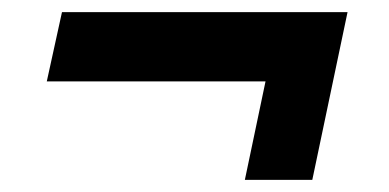

<svg xmlns="http://www.w3.org/2000/svg" viewBox="-20 -439 640 316"><path d="M383 -143H494L552 -419H82L57 -305H417Z"/></svg>

Font: Mona Sans
Style: Bold Italic
Weight: 700
Italic angle: -11.7°
Designer: Deni Anggara
Foundry: GitHub
Version: Version 2.000;Glyphs 3.2.3 (3260)